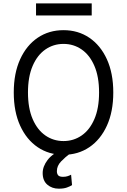

<svg xmlns="http://www.w3.org/2000/svg" viewBox="-20 -918 762 1151"><path d="M659.1 -363.6Q659.1 -248.6 620.9 -164.8Q582.7 -81 515.4 -35.5Q448.2 9.9 360.8 9.9Q273.4 9.9 206.1 -35.5Q138.8 -81 100.7 -164.8Q62.5 -248.6 62.5 -363.6Q62.5 -478.7 100.7 -562.5Q138.8 -646.3 206.1 -691.8Q273.4 -737.2 360.8 -737.2Q448.2 -737.2 515.4 -691.8Q582.7 -646.3 620.9 -562.5Q659.1 -478.7 659.1 -363.6ZM573.9 -363.6Q573.9 -458.1 545.8 -523.1Q517.8 -588.1 469.5 -621.4Q421.2 -654.8 360.8 -654.8Q300.4 -654.8 252.1 -621.4Q203.8 -588.1 175.8 -523.1Q147.7 -458.1 147.7 -363.6Q147.7 -269.2 175.8 -204.2Q203.8 -139.2 252.1 -105.8Q300.4 -72.4 360.8 -72.4Q421.2 -72.4 469.5 -105.8Q517.8 -139.2 545.8 -204.2Q573.9 -269.2 573.9 -363.6ZM365.1 -29.8 403.4 0Q371.4 23.4 346.2 49.7Q321 76 321 108Q321 123.9 328.8 133Q336.6 142 358 142Q373.9 142 386.4 137.8Q398.8 133.5 406.2 129.3L411.9 191.8Q400.2 199.2 381.2 206.1Q362.2 213.1 332.4 213.1Q291.9 213.1 263.8 189.1Q235.8 165.1 235.8 119.3Q235.8 79.9 265.3 41Q294.7 2.1 365.1 -29.8ZM529.8 -897.7V-825.3H196V-897.7Z"/></svg>

Font: Inter UI
Style: Regular
Weight: 400
Designer: Rasmus Andersson
Foundry: rsms
Version: Version 2.2